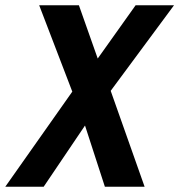

<svg xmlns="http://www.w3.org/2000/svg" viewBox="-94 -531 677 725"><path d="M275 -310 204 -511H54L179 -185L-74 174H71L227 -57L302 174H452L324 -188L563 -511H418Z"/></svg>

Font: Geom SemiBold
Style: Bold Italic
Weight: 600
Italic angle: -10°
Version: Version 1.102